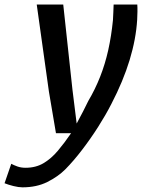

<svg xmlns="http://www.w3.org/2000/svg" viewBox="-107 -577 647 844"><path d="M-8.5 246.5Q-25 246.5 -48 240.8Q-71 235 -87 228.5L-57.5 143Q-46.5 149 -30.5 154.8Q-14.5 160.5 5.5 160.5Q50.5 160.5 84.5 140.2Q118.5 120 147.5 85.5Q176.5 51 205.5 8.5H139L108 -174.5L54.5 -557H171L211.5 -183L230 -34Q245.5 -62 258 -86.8Q270.5 -111.5 281 -133Q311.5 -184.5 333.2 -239.8Q355 -295 368.8 -356.8Q382.5 -418.5 389.5 -488.5Q390.5 -502.5 391.2 -523.5Q392 -544.5 392.5 -557H496.5Q497.5 -545.5 497.2 -526Q497 -506.5 496 -490.5Q491 -406 462.8 -313Q434.5 -220 382.5 -120Q358 -72 324.8 -19.8Q291.5 32.5 254.2 81.2Q217 130 180 167.5Q148 199.5 101 223Q54 246.5 -8.5 246.5Z"/></svg>

Font: Koeln Type Sans
Style: Italic
Weight: 400
Italic angle: -7.5°
Designer: Eben Sorkin
Foundry: Eben Sorkin
Version: Version 2.001